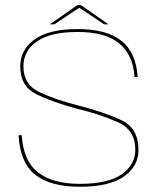

<svg xmlns="http://www.w3.org/2000/svg" viewBox="-20 -706 618 730"><path d="M283 4Q396.5 4 451.5 -35Q506.5 -74 506.5 -136Q506.5 -219 440.8 -249.5Q375 -280 283 -303.5Q192.5 -326 130.8 -355.2Q69 -384.5 69 -453.5Q69 -512.5 120.5 -548.5Q172 -584.5 275 -584.5Q379 -584.5 432.2 -541.8Q485.5 -499 491.5 -413.5H503.5Q497.5 -506.5 441.5 -551Q385.5 -595.5 275 -595.5Q167 -595.5 112 -556.5Q57 -517.5 57 -453.5Q57 -377.5 119.2 -347.2Q181.5 -317 271.5 -293Q364 -270.5 429.2 -241Q494.5 -211.5 494.5 -136Q494.5 -80.5 443.2 -43.8Q392 -7 283 -7Q181.5 -7 125.2 -50Q69 -93 62.5 -192H50.5Q57 -85 115.2 -40.5Q173.5 4 283 4ZM169.5 -613.5H186.5L281.5 -676.5L376 -613.5H392.5L288 -686.5H274Z"/></svg>

Font: Anybody SemiExpanded Thin
Style: Regular
Weight: 250
Width: 6
Version: Version 1.113;gftools[0.9.25]